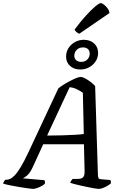

<svg xmlns="http://www.w3.org/2000/svg" viewBox="-53 -1215 783 1235"><path d="M158 0Q151 0 127 -3.5Q103 -7 71.5 -12Q40 -17 11.5 -23Q-17 -29 -33 -34Q-31 -42 -26.5 -49Q-22 -56 -18 -59H-9Q0 -59 12.5 -64.5Q25 -70 42 -87.5Q59 -105 81 -141.5Q103 -178 132 -240L322 -646Q332 -655 351.5 -667.5Q371 -680 393.5 -692Q416 -704 435.5 -712Q455 -720 465 -720Q478 -720 495.5 -710.5Q513 -701 530.5 -687.5Q548 -674 559 -661L577 -87Q578 -73 581.5 -68Q585 -63 598 -62L656 -57Q659 -53 660 -47.5Q661 -42 659 -34Q649 -26 635 -18Q621 -10 607 -5Q593 0 581 0Q574 0 556 -3Q538 -6 514.5 -11Q491 -16 467.5 -21Q444 -26 425.5 -31Q407 -36 399 -39Q401 -47 405.5 -53.5Q410 -60 414 -64H443Q456 -64 467 -66.5Q478 -69 485 -80Q492 -91 491 -118L487 -287H225L159 -143Q140 -101 120.5 -85.5Q101 -70 94 -68L232 -56Q235 -53 236 -46.5Q237 -40 235 -33Q227 -25 213 -17.5Q199 -10 184.5 -5Q170 0 158 0ZM250 -343Q303 -343 349.5 -344.5Q396 -346 431.5 -348Q467 -350 486 -353L480 -618Q461 -632 439.5 -642Q418 -652 395 -654ZM463 -768Q423 -768 397.5 -791Q372 -814 372 -851Q372 -881 387.5 -905.5Q403 -930 429 -944.5Q455 -959 486 -959Q527 -959 552.5 -935.5Q578 -912 578 -875Q578 -845 562.5 -821Q547 -797 521 -782.5Q495 -768 463 -768ZM469 -817Q494 -817 509 -832.5Q524 -848 524 -870Q524 -889 512.5 -899.5Q501 -910 481 -910Q456 -910 440.5 -894.5Q425 -879 425 -856Q425 -838 437.5 -827.5Q450 -817 469 -817ZM457 -998Q447 -1001 438 -1009.5Q429 -1018 427 -1025Q464 -1075 498.5 -1113Q533 -1151 559 -1173Q585 -1195 595 -1195Q603 -1195 616 -1185Q629 -1175 639.5 -1160.5Q650 -1146 651 -1131Z"/></svg>

Font: Texturina Medium
Style: Italic
Weight: 500
Italic angle: -11°
Designer: Guillermo Torres Carreño
Foundry: Omnibus-Type
Version: Version 1.002